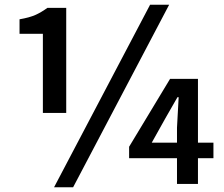

<svg xmlns="http://www.w3.org/2000/svg" viewBox="-20 -772 939 806"><path d="M160 -298V-630H62V-691Q103 -698 128 -709Q153 -720 179 -739H258V-298ZM207 14 610 -752H690L287 14ZM723 0V-236L730 -364H725L674 -275L617 -173H876V-108H522V-156L694 -441H811V0Z"/></svg>

Font: Noto Sans SC SemiBold
Style: Regular
Weight: 600
Designer: Ryoko NISHIZUKA 西塚涼子 (kana, bopomofo & ideographs); Paul D. Hunt (Latin, Greek & Cyrillic); Sandoll Communications 산돌커뮤니
Foundry: Adobe
Version: Version 2.004-H2;hotconv 1.0.118;makeotfexe 2.5.65603